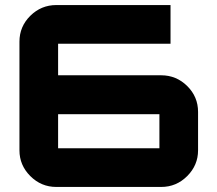

<svg xmlns="http://www.w3.org/2000/svg" viewBox="-20 -740 860 760"><path d="M655 -567H210V-442H618Q678 -442 721 -399.5Q764 -357 764 -297V-145Q764 -86 721 -43Q678 0 618 0H203Q143 0 100 -43Q57 -86 57 -145V-575Q57 -635 100 -677.5Q143 -720 203 -720H655ZM210 -288V-153H611V-288Z"/></svg>

Font: Orbitron
Style: Black
Weight: 900
Designer: Matt McInerney
Foundry: Matt McInerney
Version: 1.000